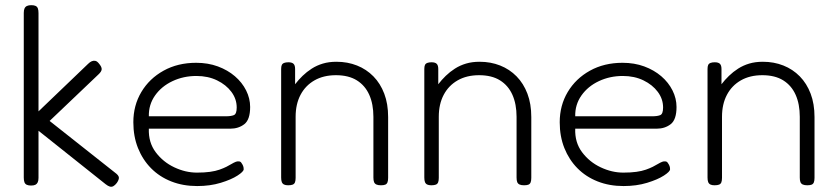

<svg xmlns="http://www.w3.org/2000/svg" viewBox="-20 -707 3237 743"><path d="M425 -39Q439 -29 440 -20.5Q441 -12 432 1Q425 10 418.5 13.5Q412 17 405 15Q398 13 389 6L129 -201V-19Q129 -8 126 -1.5Q123 5 117 8Q111 11 100 11Q90 11 83.5 8Q77 5 74.5 -2Q72 -9 72 -20V-657Q72 -668 75 -674.5Q78 -681 84.5 -684Q91 -687 101 -687Q112 -687 118 -684Q124 -681 126.5 -674.5Q129 -668 129 -656V-276L321 -460Q328 -467 335 -470Q342 -473 349 -471.5Q356 -470 363 -461Q374 -448 373.5 -439Q373 -430 361 -419L172 -239Z M743 13Q688 13 642.5 -5Q597 -23 564.5 -56Q532 -89 514 -134Q496 -179 496 -234Q496 -299 527 -351Q558 -403 613 -433.5Q668 -464 739 -464Q785 -464 823 -450Q861 -436 889 -412Q917 -388 932.5 -357Q948 -326 948 -293Q948 -244 925.5 -226.5Q903 -209 871 -209H556Q554 -156 582.5 -118Q611 -80 654.5 -59.5Q698 -39 742 -39Q771 -39 792.5 -42Q814 -45 829.5 -50.5Q845 -56 856 -61.5Q867 -67 876 -72.5Q885 -78 893 -81Q898 -83 904.5 -82.5Q911 -82 914 -77Q919 -70 921 -64.5Q923 -59 923 -52Q923 -43 899 -27.5Q875 -12 834 0.5Q793 13 743 13ZM556 -257H854Q874 -257 885 -261.5Q896 -266 896 -291Q896 -324 875.5 -351.5Q855 -379 820 -396Q785 -413 740 -413Q690 -413 647.5 -393Q605 -373 580 -337.5Q555 -302 556 -257Z M1095 10Q1085 10 1079 7Q1073 4 1070.5 -2.5Q1068 -9 1068 -20V-440Q1068 -450 1070.5 -455.5Q1073 -461 1079.5 -463.5Q1086 -466 1096 -466Q1103 -466 1108 -464.5Q1113 -463 1116 -460Q1119 -457 1120.5 -452Q1122 -447 1122 -440V-381Q1135 -398 1151 -413.5Q1167 -429 1186.5 -441.5Q1206 -454 1229.5 -461Q1253 -468 1282 -468Q1325 -468 1361.5 -453.5Q1398 -439 1425 -411.5Q1452 -384 1467 -344.5Q1482 -305 1482 -254V-19Q1482 -8 1479.5 -1.5Q1477 5 1471 7.5Q1465 10 1454 10Q1443 10 1436.5 7Q1430 4 1427.5 -2.5Q1425 -9 1425 -20V-255Q1425 -304 1409 -340Q1393 -376 1361 -396Q1329 -416 1280 -416Q1232 -416 1197 -396Q1162 -376 1143 -340Q1124 -304 1124 -255V-19Q1124 -8 1121.5 -1.5Q1119 5 1112.5 7.5Q1106 10 1095 10Z M1649 10Q1639 10 1633 7Q1627 4 1624.5 -2.5Q1622 -9 1622 -20V-440Q1622 -450 1624.5 -455.5Q1627 -461 1633.5 -463.5Q1640 -466 1650 -466Q1657 -466 1662 -464.5Q1667 -463 1670 -460Q1673 -457 1674.5 -452Q1676 -447 1676 -440V-381Q1689 -398 1705 -413.5Q1721 -429 1740.5 -441.5Q1760 -454 1783.5 -461Q1807 -468 1836 -468Q1879 -468 1915.5 -453.5Q1952 -439 1979 -411.5Q2006 -384 2021 -344.5Q2036 -305 2036 -254V-19Q2036 -8 2033.5 -1.5Q2031 5 2025 7.5Q2019 10 2008 10Q1997 10 1990.5 7Q1984 4 1981.5 -2.5Q1979 -9 1979 -20V-255Q1979 -304 1963 -340Q1947 -376 1915 -396Q1883 -416 1834 -416Q1786 -416 1751 -396Q1716 -376 1697 -340Q1678 -304 1678 -255V-19Q1678 -8 1675.5 -1.5Q1673 5 1666.5 7.5Q1660 10 1649 10Z M2393 13Q2338 13 2292.5 -5Q2247 -23 2214.5 -56Q2182 -89 2164 -134Q2146 -179 2146 -234Q2146 -299 2177 -351Q2208 -403 2263 -433.5Q2318 -464 2389 -464Q2435 -464 2473 -450Q2511 -436 2539 -412Q2567 -388 2582.5 -357Q2598 -326 2598 -293Q2598 -244 2575.5 -226.5Q2553 -209 2521 -209H2206Q2204 -156 2232.5 -118Q2261 -80 2304.5 -59.5Q2348 -39 2392 -39Q2421 -39 2442.5 -42Q2464 -45 2479.5 -50.5Q2495 -56 2506 -61.5Q2517 -67 2526 -72.5Q2535 -78 2543 -81Q2548 -83 2554.5 -82.5Q2561 -82 2564 -77Q2569 -70 2571 -64.5Q2573 -59 2573 -52Q2573 -43 2549 -27.5Q2525 -12 2484 0.5Q2443 13 2393 13ZM2206 -257H2504Q2524 -257 2535 -261.5Q2546 -266 2546 -291Q2546 -324 2525.5 -351.5Q2505 -379 2470 -396Q2435 -413 2390 -413Q2340 -413 2297.5 -393Q2255 -373 2230 -337.5Q2205 -302 2206 -257Z M2745 10Q2735 10 2729 7Q2723 4 2720.5 -2.5Q2718 -9 2718 -20V-440Q2718 -450 2720.5 -455.5Q2723 -461 2729.5 -463.5Q2736 -466 2746 -466Q2753 -466 2758 -464.5Q2763 -463 2766 -460Q2769 -457 2770.5 -452Q2772 -447 2772 -440V-381Q2785 -398 2801 -413.5Q2817 -429 2836.5 -441.5Q2856 -454 2879.5 -461Q2903 -468 2932 -468Q2975 -468 3011.5 -453.5Q3048 -439 3075 -411.5Q3102 -384 3117 -344.5Q3132 -305 3132 -254V-19Q3132 -8 3129.5 -1.5Q3127 5 3121 7.5Q3115 10 3104 10Q3093 10 3086.5 7Q3080 4 3077.5 -2.5Q3075 -9 3075 -20V-255Q3075 -304 3059 -340Q3043 -376 3011 -396Q2979 -416 2930 -416Q2882 -416 2847 -396Q2812 -376 2793 -340Q2774 -304 2774 -255V-19Q2774 -8 2771.5 -1.5Q2769 5 2762.5 7.5Q2756 10 2745 10Z"/></svg>

Font: Fredoka Light Light
Style: Regular
Weight: 300
Version: Version 2.001